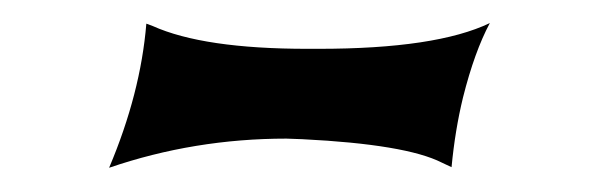

<svg xmlns="http://www.w3.org/2000/svg" viewBox="-20 -759 512 164"><path d="M398.4 -739.3Q385.3 -714.8 375.5 -675.8Q368.7 -647.9 365.7 -616.2L357.4 -620.1Q326.7 -635.7 238.3 -640.1L224.6 -640.6Q146 -640.6 73.2 -615.7Q100.1 -679.2 105 -738.8L110.4 -736.8Q153.8 -717.3 242.7 -717.3H252Q352.5 -717.3 398.4 -739.3Z"/></svg>

Font: MedievalSharp
Style: Regular
Weight: 500
Version: Version 1.0